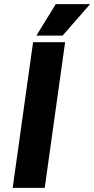

<svg xmlns="http://www.w3.org/2000/svg" viewBox="-20 -903 453 923"><path d="M139 -700H293L195 0H41ZM248 -883H413L281 -732H155Z"/></svg>

Font: Krub
Style: Bold Italic
Weight: 700
Italic angle: -8°
Designer: Ekaluck Peanpanawate
Foundry: Cadson Demak Co.,Ltd.
Version: Version 1.000; ttfautohint (v1.6)